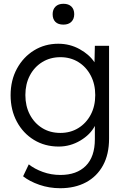

<svg xmlns="http://www.w3.org/2000/svg" viewBox="-20 -764 669 1014"><path d="M298 230Q240 230 188 212Q136 194 102 167L132 104Q162 128 206 144Q250 160 299 160Q385 160 433 112Q481 64 481 -29V-99Q457 -53 404 -21.5Q351 10 290 10Q217 10 159.5 -25Q102 -60 69 -121.5Q36 -183 36 -261Q36 -340 69.5 -401.5Q103 -463 160 -498Q217 -533 288 -533Q349 -533 400.5 -504.5Q452 -476 479 -435L481 -522H556V-32Q556 51 524 109.5Q492 168 434 199Q376 230 298 230ZM299 -62Q352 -62 393.5 -87.5Q435 -113 459 -158Q483 -203 483 -262Q483 -320 459 -365.5Q435 -411 393.5 -436.5Q352 -462 299 -462Q245 -462 203 -436Q161 -410 137.5 -365Q114 -320 114 -262Q114 -204 137.5 -159Q161 -114 202.5 -88Q244 -62 299 -62ZM315 -634Q287 -634 272.5 -648.5Q258 -663 258 -689Q258 -714 273 -729Q288 -744 315 -744Q342 -744 357 -729.5Q372 -715 372 -689Q372 -664 357 -649Q342 -634 315 -634Z"/></svg>

Font: Lexend Light
Style: Regular
Weight: 300
Designer: Bonnie Shaver-Troup, Thomas Jockin
Foundry: Lexend
Version: Version 1.007; ttfautohint (v1.8.3)